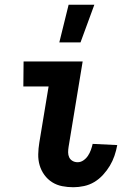

<svg xmlns="http://www.w3.org/2000/svg" viewBox="-20 -778 540 806"><path d="M288 8Q264 8 241 3.5Q218 -1 199 -13Q180 -25 166.5 -43.5Q153 -62 146.5 -84Q140 -106 140.5 -130.5Q141 -155 145 -179L184 -415H78L79 -520H327L268 -162Q266 -150 266 -138.5Q266 -127 270.5 -117.5Q275 -108 284.5 -102.5Q294 -97 306 -97Q319 -97 330.5 -105Q342 -113 349.5 -124.5Q357 -136 361.5 -148.5Q366 -161 369 -174L472 -169V-168Q468 -146 460.5 -124Q453 -102 441 -82Q429 -62 412.5 -44Q396 -26 376 -14Q356 -2 333 3Q310 8 288 8ZM229 -600 268 -758H376L318 -600Z"/></svg>

Font: Iosevka Term Curly Extrabold
Style: Italic
Weight: 800
Italic angle: -9°
Designer: Belleve Invis
Foundry: Belleve Invis
Version: Version 32.3.0